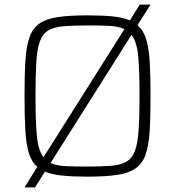

<svg xmlns="http://www.w3.org/2000/svg" viewBox="-20 -763 764 838"><path d="M87 55 143 -35Q117 -57 105.5 -96Q94 -135 90.5 -196Q87 -257 87 -344Q87 -437 91 -499.5Q95 -562 109 -601Q123 -640 152.5 -660.5Q182 -681 233 -688.5Q284 -696 362 -696Q426 -696 471 -691.5Q516 -687 547 -674L590 -743H637L580 -653Q606 -631 618 -592Q630 -553 633.5 -492Q637 -431 637 -344Q637 -251 633 -188.5Q629 -126 615 -87Q601 -48 571 -27.5Q541 -7 490.5 0.5Q440 8 362 8Q298 8 252.5 3.5Q207 -1 176 -14L133 55ZM135 -344Q135 -231 141 -168.5Q147 -106 170 -77L523 -636Q497 -648 458 -650Q419 -652 362 -652Q299 -652 257.5 -648.5Q216 -645 191.5 -630.5Q167 -616 154.5 -583.5Q142 -551 138.5 -493Q135 -435 135 -344ZM362 -36Q424 -36 465.5 -39.5Q507 -43 532 -57.5Q557 -72 569 -104.5Q581 -137 585 -195Q589 -253 589 -344Q589 -457 583 -519.5Q577 -582 554 -611L201 -52Q226 -40 265 -38Q304 -36 362 -36Z"/></svg>

Font: Saira ExtraLight
Style: Regular
Weight: 200
Designer: Hector Gatti with collaboration of the Omnibus-Type team
Foundry: Omnibus-Type
Version: Version 1.100; ttfautohint (v1.8.3)